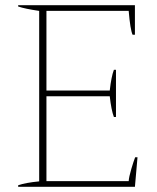

<svg xmlns="http://www.w3.org/2000/svg" viewBox="-20 -720 606 740"><path d="M50 -6Q79 -16 131 -21V-678Q76 -686 50 -695V-700H500V-586H491Q482 -606 476 -678H159V-371H403Q409 -425 419 -451H427V-269H419Q409 -295 403 -349H159V-22H476Q477 -38 486 -68.5Q495 -99 501 -114H510L500 0H50Z"/></svg>

Font: Trirong Thin
Style: Regular
Weight: 250
Designer: Katatrad Team
Foundry: CadsonDemak
Version: Version 1.001